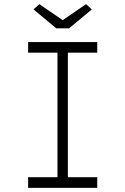

<svg xmlns="http://www.w3.org/2000/svg" viewBox="-20 -902 602 922"><path d="M115 0V-51H256V-649H115V-700H447V-649H306V-51H447V0ZM250 -766 141 -857 169 -882 296 -795H266L393 -882L421 -857L312 -766Z"/></svg>

Font: Lexend Exa ExtraLight
Style: Regular
Weight: 250
Designer: Bonnie Shaver-Troup, Thomas Jockin
Foundry: Lexend
Version: Version 1.007